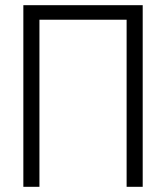

<svg xmlns="http://www.w3.org/2000/svg" viewBox="-20 -720 640 740"><path d="M70 0H132V-644H468V0H530V-700H70Z"/></svg>

Font: CommitMonoV143 ExtLt
Style: Regular
Weight: 200
Monospace: yes
Designer: Eigil Nikolajsen
Foundry: Eigil Nikolajsen
Version: Version 1.143